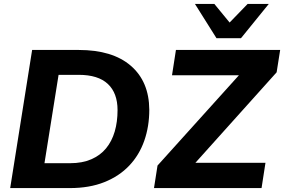

<svg xmlns="http://www.w3.org/2000/svg" viewBox="-20 -960 1450 980"><path d="M32 0 144 -705H382Q554 -705 647.5 -624.5Q741 -544 742 -400Q742 -315 716.5 -242Q691 -169 640 -115Q589 -61 513 -30.5Q437 0 336 0ZM207 -127H338Q400 -127 446 -147Q492 -167 521.5 -203Q551 -239 565.5 -288.5Q580 -338 580 -398Q580 -485 530.5 -531.5Q481 -578 382 -578H279ZM766 0 784 -115 1242 -623 1245 -576H858L878 -705H1410L1392 -591L936 -83L932 -129H1335L1315 0ZM1085 -765 975 -940H1074L1152 -845L1244 -940H1352L1210 -765Z"/></svg>

Font: Nunito Sans 12pt ExtraBold
Style: Italic
Weight: 800
Italic angle: -9°
Designer: Vernon Adams
Foundry: Vernon Adams
Version: Version 3.101;gftools[0.9.27]